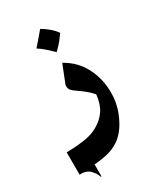

<svg xmlns="http://www.w3.org/2000/svg" viewBox="-206 -461 672 784"><g transform="rotate(-30 129.5 -68.5)"><path d="M152 165Q126 183 90.5 190.5Q55 198 34 198V255H31Q24 234 7 218Q-10 202 -40 204V99Q4 98 43.5 92.5Q83 87 111 70Q141 53 159.5 26Q178 -1 183 -46Q164 -68 139 -86Q114 -104 107 -109Q93 -120 93 -135Q93 -142 95 -146L127 -227Q182 -197 210.5 -142.5Q239 -88 239 -23Q239 36 214 87Q190 139 152 165ZM181 -337Q172 -324 160 -309Q148 -294 129 -276Q88 -317 65 -330Q107 -378 118 -392Q135 -383 153.5 -367Q172 -351 181 -337Z"/></g></svg>

Font: Katibeh
Style: Regular
Weight: 400
Designer: Arabic design by Kourosh Beigpour, Latin design by Eduardo Tunni, engineering by Lasse Fister
Version: Version 1.0010g